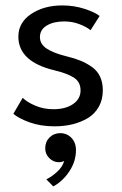

<svg xmlns="http://www.w3.org/2000/svg" viewBox="-20 -442 439 690"><path d="M204 -422.5Q246 -422.5 283.8 -410.2Q321.5 -398 338 -384.5L305.5 -333.5Q291.5 -345 265.8 -355Q240 -365 211 -365Q172.5 -365 148 -350.2Q123.5 -335.5 123.5 -308.5Q123.5 -283.5 148 -267.2Q172.5 -251 219.5 -239.5Q248.5 -232.5 269.2 -224Q290 -215.5 309.8 -201.8Q329.5 -188 339.5 -166.8Q349.5 -145.5 349.5 -117.5Q349.5 -83.5 334.8 -57.8Q320 -32 295 -17.2Q270 -2.5 240 4.8Q210 12 176 12Q126 12 86.5 -2.2Q47 -16.5 28 -33L61.5 -90.5Q77 -75 107 -62.2Q137 -49.5 172 -49.5Q215.5 -49.5 242.5 -68Q269.5 -86.5 269.5 -117Q269.5 -148 245.2 -163.2Q221 -178.5 175 -189.5Q46 -220.5 46 -310.5Q46 -361 92 -391.8Q138 -422.5 204 -422.5ZM196.5 36.5Q220.5 36.5 236.8 53.5Q253 70.5 253 97.5Q253 138 229.2 173.8Q205.5 209.5 171.5 228L146.5 202.5Q167 192.5 186.2 174.5Q205.5 156.5 210.5 136.5Q202 141 190.5 141Q171 140.5 156.8 126Q142.5 111.5 142.5 91Q142.5 67.5 158 52Q173.5 36.5 196.5 36.5Z"/></svg>

Font: League Spartan
Style: Regular
Weight: 350
Foundry: The League of Moveable Type
Version: Version 2.002